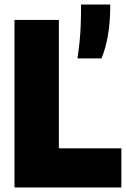

<svg xmlns="http://www.w3.org/2000/svg" viewBox="-20 -828 558 848"><path d="M44 0V-740H240V-173H516V0ZM322 -570Q328 -608.5 331.5 -643.5Q335 -678.5 336.5 -717.8Q338 -757 338 -808H467Q467 -729.5 456.5 -670.5Q446 -611.5 428 -570Z"/></svg>

Font: Encode Sans Cnd Black
Style: Regular
Weight: 900
Width: 3
Designer: Multiple Designers
Foundry: Impallari Type
Version: Version 3.002; ttfautohint (v1.8.3) -l 8 -r 50 -G 200 -x 14 